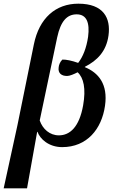

<svg xmlns="http://www.w3.org/2000/svg" viewBox="-50 -789 642 1044"><path d="M-30 235H97L152 -72H154C167 -34 215 11 288 11C423 11 503 -87 521 -214C538 -332 485 -394 411 -424L412 -426C479 -460 528 -510 540 -596C553 -691 513 -769 376 -769C253 -769 163 -691 134 -547L45 -109ZM270 -53C221 -53 182 -87 166 -134L261 -586C280 -674 314 -711 367 -711C421 -711 439 -666 429 -589C420 -528 401 -480 375 -447C342 -459 308 -466 289 -465C275 -451 270 -434 269 -423C264 -391 285 -375 316 -376C329 -376 353 -386 372 -396C405 -366 418 -307 402 -216C381 -98 330 -53 270 -53Z"/></svg>

Font: Noto Serif Condensed SemiBold
Style: Italic
Weight: 600
Width: 3
Italic angle: -12°
Designer: Monotype Design Team
Foundry: Monotype Imaging Inc.
Version: Version 2.014